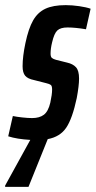

<svg xmlns="http://www.w3.org/2000/svg" viewBox="-53 -538 373 748"><path d="M150 -373Q144 -349 144 -329Q144 -317 149 -312.5Q154 -308 165 -305L209 -294Q231 -289 243 -276Q255 -263 255 -232Q255 -204 246 -156Q229 -76 205 -40.5Q181 -5 133 4L58 190H-33V185L65 7Q13 4 -21 -7L-3 -86Q11 -83 33.5 -80.5Q56 -78 72 -78Q101 -78 118 -91Q135 -104 143 -138Q150 -170 150 -189Q150 -203 145 -207Q140 -211 127 -214L80 -226Q55 -231 45 -243Q35 -255 35 -280Q35 -318 46 -370Q58 -427 76 -458.5Q94 -490 124 -504Q154 -518 203 -518Q228 -518 255.5 -514Q283 -510 300 -504L282 -424Q240 -431 210 -431Q183 -431 170.5 -419.5Q158 -408 150 -373Z"/></svg>

Font: Saira Ultra Condensed
Style: Bold Italic
Weight: 700
Width: 1
Italic angle: -12°
Designer: Hector Gatti with collaboration of the Omnibus-Type team
Foundry: Omnibus-Type
Version: Version 1.001; ttfautohint (v1.8)